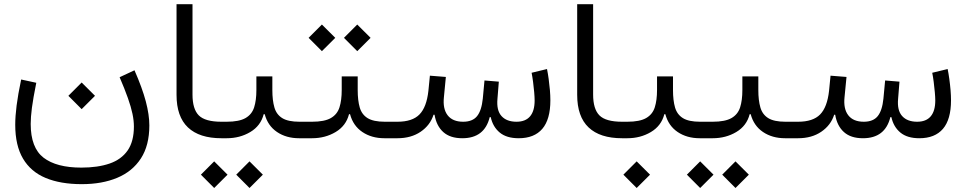

<svg xmlns="http://www.w3.org/2000/svg" viewBox="-20 -666 4652 925"><path d="M309.4 -204.4 373.4 -140.2 437.7 -204.4 373.4 -268.5ZM556.3 -294Q581.1 -236.3 596.2 -193.5Q611.3 -150.7 618.2 -117.8Q625.1 -85 625.1 -56.4Q625.1 15.4 594.8 59Q564.5 102.5 507.8 122Q451.1 141.5 371.9 141.5Q252.2 141.5 190 93.8Q127.9 46.1 127.9 -68.9Q127.9 -101.2 133.7 -146.4Q139.6 -191.6 154.8 -267.2L81.9 -283Q66.6 -210 60 -157.7Q53.4 -105.4 53.4 -65.1Q53.4 34.8 90.8 98.1Q128.2 161.4 199.9 191.3Q271.6 221.2 373.7 221.2Q471.9 221.2 545 190.5Q618.1 159.9 658.8 97.3Q699.5 34.7 699.5 -61.6Q699.5 -113.1 682.4 -177.7Q665.3 -242.2 627.9 -327.4Z M830.5 -645.7V-209.1Q830.5 -104.2 885.5 -52.1Q940.6 0 1046.9 0H1047.4V-79.5H1046.9Q968.1 -79.5 937.7 -110.1Q907.4 -140.6 907.4 -210.5V-645.7Z M1292.1 -232.2V-297.8H1215.2V-232.2Q1215.2 -183 1204.4 -148.9Q1193.5 -114.8 1162.8 -97.2Q1132 -79.5 1072 -79.5H1047.4Q1038.9 -79.5 1035.9 -69.8Q1033 -60 1033 -39.9Q1033 -19.7 1035.9 -9.8Q1038.9 0 1047.4 0H1072Q1135.7 0 1185.9 -30Q1236.1 -59.9 1250.4 -115.9H1255.3Q1270.1 -60.1 1314.6 -30.1Q1359 0 1421.1 0H1458.5V-79.5H1422.7Q1368 -79.5 1339.9 -96.9Q1311.8 -114.3 1302 -148.3Q1292.1 -182.3 1292.1 -232.2ZM947.9 175.5 1011.9 239.7 1076.2 175.5 1011.9 111.4ZM1118.1 175.5 1182.1 239.7 1246.4 175.5 1182.1 111.4Z M1703.3 -232.2V-297.8H1626.3V-232.2Q1626.3 -183 1615.5 -148.9Q1604.7 -114.8 1573.9 -97.2Q1543.1 -79.5 1483.2 -79.5H1458.5Q1450.1 -79.5 1447.1 -69.8Q1444.1 -60 1444.1 -39.9Q1444.1 -19.7 1447.1 -9.8Q1450.1 0 1458.5 0H1483.2Q1546.8 0 1597 -30Q1647.2 -59.9 1661.5 -115.9H1666.4Q1681.2 -60.1 1725.7 -30.1Q1770.2 0 1832.2 0H1869.7V-79.5H1833.8Q1779.2 -79.5 1751 -96.9Q1722.9 -114.3 1713.1 -148.3Q1703.3 -182.3 1703.3 -232.2ZM1466.8 -483.7 1530.8 -419.5 1595.2 -483.7 1530.8 -547.8ZM1637.1 -483.7 1701.1 -419.5 1765.4 -483.7 1701.1 -547.8Z M2211.3 -79.5Q2160.5 -79.5 2136.5 -110.7Q2112.5 -141.9 2118.7 -198.6L2128 -295.3L2051.1 -301.4L2043.9 -228.3Q2035.2 -149.6 2000.9 -114.6Q1966.6 -79.5 1894.6 -79.5H1869.6Q1862.2 -79.5 1858.7 -70.6Q1855.2 -61.7 1855.2 -40.4Q1855.2 -19.1 1858.8 -9.5Q1862.4 0 1869.6 0H1894.6Q1960.7 0 2006.6 -31.3Q2052.4 -62.5 2068.6 -113.1H2073.5Q2082.7 -59.2 2115.8 -29.6Q2148.9 0 2207.3 0Q2314.4 0 2339.3 -101.7H2344.2Q2354.5 -54.7 2387.7 -27.3Q2420.8 0 2478.9 0Q2553.8 0 2592.7 -45.3Q2631.5 -90.7 2631.5 -182.8Q2631.5 -205 2629.3 -232Q2627 -258.9 2623.3 -285.7Q2619.6 -312.4 2615.3 -333.4L2541.1 -315.4Q2544.9 -296.6 2548.2 -271.3Q2551.4 -246 2553.6 -221.8Q2555.7 -197.6 2555.7 -181.7Q2555.7 -131.7 2533.8 -105.6Q2511.8 -79.5 2468.3 -79.5Q2420.8 -79.5 2396.1 -106.9Q2371.4 -134.2 2376.6 -189.9L2383.2 -272.6L2314.1 -278.3L2306 -191.1Q2300.1 -133.3 2278.3 -106.4Q2256.5 -79.5 2211.3 -79.5Z M2760.7 -645.7V-209.1Q2760.7 -104.2 2815.7 -52.1Q2870.7 0 2977.1 0H2977.6V-79.5H2977.1Q2898.2 -79.5 2867.9 -110.1Q2837.5 -140.6 2837.5 -210.5V-645.7Z M3222.3 -232.2V-297.8H3145.4V-232.2Q3145.4 -183 3134.5 -148.9Q3123.7 -114.8 3092.9 -97.2Q3062.2 -79.5 3002.2 -79.5H2977.5Q2969.1 -79.5 2966.1 -69.8Q2963.1 -60 2963.1 -39.9Q2963.1 -19.7 2966.1 -9.8Q2969.1 0 2977.5 0H3002.2Q3065.8 0 3116 -30Q3166.2 -59.9 3180.6 -115.9H3185.4Q3200.3 -60.1 3244.7 -30.1Q3289.2 0 3351.2 0H3388.7V-79.5H3352.9Q3298.2 -79.5 3270.1 -96.9Q3242 -114.3 3232.1 -148.3Q3222.3 -182.3 3222.3 -232.2ZM2983.3 175.5 3047.3 239.7 3111.6 175.5 3047.3 111.4Z M3633.4 -232.2V-297.8H3556.5V-232.2Q3556.5 -183 3545.7 -148.9Q3534.8 -114.8 3504.1 -97.2Q3473.3 -79.5 3413.3 -79.5H3388.7Q3380.2 -79.5 3377.3 -69.8Q3374.3 -60 3374.3 -39.9Q3374.3 -19.7 3377.3 -9.8Q3380.2 0 3388.7 0H3413.3Q3477 0 3527.2 -30Q3577.4 -59.9 3591.7 -115.9H3596.6Q3611.4 -60.1 3655.9 -30.1Q3700.4 0 3762.4 0H3799.8V-79.5H3764Q3709.3 -79.5 3681.2 -96.9Q3653.1 -114.3 3643.3 -148.3Q3633.4 -182.3 3633.4 -232.2ZM3289.2 175.5 3353.2 239.7 3417.5 175.5 3353.2 111.4ZM3459.4 175.5 3523.4 239.7 3587.7 175.5 3523.4 111.4Z M4141.5 -79.5Q4090.7 -79.5 4066.7 -110.7Q4042.6 -141.9 4048.8 -198.6L4058.2 -295.3L3981.3 -301.4L3974.1 -228.3Q3965.4 -149.6 3931.1 -114.6Q3896.8 -79.5 3824.8 -79.5H3799.8Q3792.4 -79.5 3788.9 -70.6Q3785.4 -61.7 3785.4 -40.4Q3785.4 -19.1 3789 -9.5Q3792.5 0 3799.8 0H3824.8Q3890.9 0 3936.7 -31.3Q3982.6 -62.5 3998.8 -113.1H4003.7Q4012.9 -59.2 4046 -29.6Q4079 0 4137.5 0Q4244.5 0 4269.5 -101.7H4274.4Q4284.7 -54.7 4317.9 -27.3Q4351 0 4409.1 0Q4484 0 4522.9 -45.3Q4561.7 -90.7 4561.7 -182.8Q4561.7 -205 4559.5 -232Q4557.2 -258.9 4553.5 -285.7Q4549.8 -312.4 4545.5 -333.4L4471.2 -315.4Q4475.1 -296.6 4478.3 -271.3Q4481.6 -246 4483.7 -221.8Q4485.9 -197.6 4485.9 -181.7Q4485.9 -131.7 4464 -105.6Q4442 -79.5 4398.5 -79.5Q4351 -79.5 4326.3 -106.9Q4301.6 -134.2 4306.8 -189.9L4313.4 -272.6L4244.3 -278.3L4236.1 -191.1Q4230.3 -133.3 4208.5 -106.4Q4186.7 -79.5 4141.5 -79.5Z"/></svg>

Font: Estedad VF
Style: Regular
Weight: 100
Designer: Amin Abedi
Version: Version 7.3